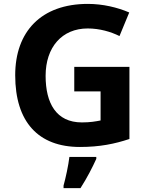

<svg xmlns="http://www.w3.org/2000/svg" viewBox="-20 -744 764 985"><path d="M361 -401V-275H496V-126C470 -121 443 -116 400 -116C268 -116 214 -215 214 -355C214 -502 298 -598 430 -598C491 -598 549 -581 593 -559L643 -680C583 -706 507 -724 431 -724C191 -724 58 -582 58 -358C58 -118 177 10 390 10C492 10 569 -6 644 -31V-401ZM474 71V61H336C331 104 317 169 306 208V221H393C427 168 454 115 474 71Z"/></svg>

Font: Noto Sans Adlam
Style: Bold
Weight: 700
Designer: Mark Jamra, Neil Patel
Foundry: JamraPatel LLC
Version: Version 3.001